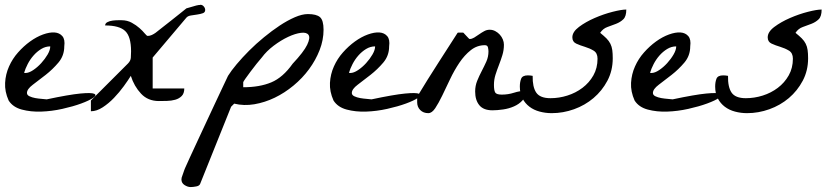

<svg xmlns="http://www.w3.org/2000/svg" viewBox="-20 -464 3415 789"><path d="M15.6 -50.8Q-1 -87.9 1 -123.5Q2.9 -159.2 17.1 -190.9Q31.2 -222.7 54.2 -248.5Q77.1 -274.4 103.5 -293.5Q129.9 -312.5 156.7 -322.3Q183.6 -332 204.1 -330.6Q224.6 -329.1 236.3 -315.4Q248 -301.8 244.1 -273.4Q244.1 -235.4 220.2 -207Q196.3 -178.7 167.5 -156.2Q138.7 -133.8 114.7 -115.7Q90.8 -97.7 90.8 -82Q90.8 -73.2 101.1 -68.4Q111.3 -63.5 125 -61Q138.7 -58.6 152.3 -57.6Q166 -56.6 171.9 -55.7Q263.7 -75.2 309.6 -79.6Q355.5 -84 367.2 -78.6Q378.9 -73.2 362.8 -62Q346.7 -50.8 313.5 -38.6Q280.3 -26.4 236.3 -16.6Q192.4 -6.8 149.4 -5.4Q106.4 -3.9 69.8 -13.7Q33.2 -23.4 15.6 -50.8ZM186.5 -273.4Q167 -273.4 149.4 -262.7Q131.8 -252 117.7 -235.8Q103.5 -219.7 93.8 -200.7Q84 -181.6 79.1 -165Q81.1 -164.1 82 -164.1H85Q98.6 -164.1 116.2 -175.8Q133.8 -187.5 149.4 -204.6Q165 -221.7 175.8 -240.2Q186.5 -258.8 186.5 -273.4Z M505.9 -203.1Q516.6 -213.9 517.6 -226.6Q518.6 -239.3 518.6 -252.9Q518.6 -313.5 494.6 -336.4Q470.7 -359.4 412.1 -359.4Q412.1 -368.2 421.4 -373Q430.7 -377.9 442.9 -379.4Q455.1 -380.9 465.8 -380.9Q476.6 -380.9 479.5 -380.9Q502.9 -380.9 521.5 -370.6Q540 -360.4 553.2 -348.6Q566.4 -336.9 574.7 -326.7Q583 -316.4 586.9 -316.4Q595.7 -316.4 604 -320.3Q612.3 -324.2 619.1 -329.1Q626 -335 644.5 -349.1Q663.1 -363.3 683.1 -379.4Q703.1 -395.5 721.2 -409.7Q739.3 -423.8 746.1 -429.7Q749 -430.7 756.3 -432.6Q763.7 -434.6 771.5 -437Q779.3 -439.5 786.6 -441.4Q793.9 -443.4 796.9 -443.4H799.8Q800.8 -443.4 801.8 -443.8Q802.7 -444.3 803.7 -444.3Q811.5 -444.3 817.4 -437.5Q823.2 -430.7 823.2 -422.9Q823.2 -413.1 813.5 -409.7Q803.7 -406.2 790.5 -404.3Q777.3 -402.3 764.6 -400.4Q752 -398.4 746.1 -391.6L607.4 -227.5V-100.6H737.3Q737.3 -80.1 726.6 -69.3Q715.8 -58.6 700.2 -54.2Q684.6 -49.8 666 -49.3Q647.5 -48.8 632.8 -48.8Q587.9 -48.8 559.6 -79.1Q531.2 -109.4 517.6 -152.3Q506.8 -134.8 488.8 -109.9Q470.7 -85 448.7 -62Q426.8 -39.1 401.9 -22.9Q377 -6.8 353.5 -6.8V-50.8Z M725.6 273.4Q725.6 272.5 726.1 269.5Q726.6 266.6 726.6 265.6Q727.5 262.7 729.5 257.3Q731.4 252 733.4 246.1Q735.4 240.2 737.3 234.9Q739.3 229.5 740.2 227.5Q746.1 213.9 759.8 184.1Q773.4 154.3 791 116.7Q808.6 79.1 827.6 38.1Q846.7 -2.9 864.3 -40.5Q881.8 -78.1 896 -107.9Q910.2 -137.7 917 -152.3Q929.7 -172.9 952.6 -200.2Q975.6 -227.5 1003.9 -255.9Q1032.2 -284.2 1064.9 -311Q1097.7 -337.9 1129.4 -358.9Q1161.1 -379.9 1191.4 -393.1Q1221.7 -406.2 1245.1 -406.2Q1280.3 -406.2 1294.9 -393.6Q1309.6 -380.9 1309.6 -341.8Q1309.6 -299.8 1293.5 -258.3Q1277.3 -216.8 1250 -179.7Q1222.7 -142.6 1186 -112.3Q1149.4 -82 1108.9 -62.5Q1068.4 -43 1025.4 -35.6Q982.4 -28.3 942.4 -38.1L929.7 -25.4L802.7 291Q799.8 299.8 786.1 302.2Q772.5 304.7 763.7 304.7Q751 304.7 738.3 296.4Q725.6 288.1 725.6 273.4ZM1182.6 -202.1Q1228.5 -251 1242.2 -279.8Q1255.9 -308.6 1248 -320.3Q1240.2 -332 1216.8 -329.1Q1193.4 -326.2 1164.1 -312.5Q1134.8 -298.8 1105 -276.4Q1075.2 -253.9 1055.7 -227.5Q1046.9 -217.8 1034.2 -201.7Q1021.5 -185.5 1009.3 -169.4Q997.1 -153.3 988.3 -140.6Q979.5 -127.9 979.5 -126V-105.5Q1046.9 -105.5 1094.7 -125.5Q1142.6 -145.5 1182.6 -202.1Z M1350.6 -50.8Q1334 -87.9 1335.9 -123.5Q1337.9 -159.2 1352.1 -190.9Q1366.2 -222.7 1389.2 -248.5Q1412.1 -274.4 1438.5 -293.5Q1464.8 -312.5 1491.7 -322.3Q1518.6 -332 1539.1 -330.6Q1559.6 -329.1 1571.3 -315.4Q1583 -301.8 1579.1 -273.4Q1579.1 -235.4 1555.2 -207Q1531.2 -178.7 1502.4 -156.2Q1473.6 -133.8 1449.7 -115.7Q1425.8 -97.7 1425.8 -82Q1425.8 -73.2 1436 -68.4Q1446.3 -63.5 1460 -61Q1473.6 -58.6 1487.3 -57.6Q1501 -56.6 1506.8 -55.7Q1598.6 -75.2 1644.5 -79.6Q1690.4 -84 1702.1 -78.6Q1713.9 -73.2 1697.8 -62Q1681.6 -50.8 1648.4 -38.6Q1615.2 -26.4 1571.3 -16.6Q1527.3 -6.8 1484.4 -5.4Q1441.4 -3.9 1404.8 -13.7Q1368.2 -23.4 1350.6 -50.8ZM1521.5 -273.4Q1502 -273.4 1484.4 -262.7Q1466.8 -252 1452.6 -235.8Q1438.5 -219.7 1428.7 -200.7Q1418.9 -181.6 1414.1 -165Q1416 -164.1 1417 -164.1H1419.9Q1433.6 -164.1 1451.2 -175.8Q1468.8 -187.5 1484.4 -204.6Q1500 -221.7 1510.7 -240.2Q1521.5 -258.8 1521.5 -273.4Z M1694.3 -43.9Q1694.3 -52.7 1694.3 -57.6Q1694.3 -62.5 1695.8 -66.9Q1697.3 -71.3 1700.2 -76.2Q1703.1 -81.1 1708 -88.9Q1715.8 -102.5 1737.3 -136.7Q1758.8 -170.9 1783.2 -209Q1807.6 -247.1 1829.6 -281.2Q1851.6 -315.4 1860.4 -329.1Q1861.3 -330.1 1865.7 -330.1Q1870.1 -330.1 1872.1 -330.1Q1874 -330.1 1878.9 -330.1Q1883.8 -330.1 1884.8 -329.1Q1885.7 -328.1 1889.2 -324.2Q1892.6 -320.3 1897 -315.9Q1901.4 -311.5 1904.8 -307.6Q1908.2 -303.7 1910.2 -303.7Q1918.9 -303.7 1928.7 -309.6Q1938.5 -315.4 1948.7 -322.8Q1959 -330.1 1969.7 -335.9Q1980.5 -341.8 1992.2 -341.8Q2004.9 -341.8 2015.6 -335.9Q2026.4 -330.1 2034.2 -321.3Q2042 -312.5 2046.4 -301.8Q2050.8 -291 2050.8 -280.3Q2050.8 -257.8 2044.4 -237.3Q2038.1 -216.8 2030.3 -196.8Q2022.5 -176.8 2016.1 -156.7Q2009.8 -136.7 2009.8 -115.2Q2009.8 -93.8 2014.6 -84.5Q2019.5 -75.2 2042 -75.2Q2068.4 -75.2 2092.3 -83Q2116.2 -90.8 2141.6 -90.8Q2141.6 -67.4 2127.4 -51.8Q2113.3 -36.1 2092.3 -26.9Q2071.3 -17.6 2047.4 -14.2Q2023.4 -10.7 2003.9 -10.7Q1966.8 -10.7 1949.7 -31.7Q1932.6 -52.7 1932.6 -87.9Q1932.6 -111.3 1940.9 -131.8Q1949.2 -152.3 1959.5 -171.9Q1969.7 -191.4 1978.5 -210.9Q1987.3 -230.5 1987.3 -252.9Q1987.3 -258.8 1985.4 -268.6Q1983.4 -278.3 1972.7 -278.3Q1940.4 -278.3 1914.6 -257.8Q1888.7 -237.3 1867.7 -206.1Q1846.7 -174.8 1829.6 -138.7Q1812.5 -102.5 1797.4 -71.3Q1782.2 -40 1768.6 -19.5Q1754.9 1 1740.2 1Q1719.7 1 1707 -11.7Q1694.3 -24.4 1694.3 -43.9Z M2116.2 -108.4Q2116.2 -127 2121.6 -140.6Q2127 -154.3 2149.4 -154.3Q2151.4 -154.3 2158.7 -153.8Q2166 -153.3 2168.9 -152.3Q2168 -106.4 2183.6 -83.5Q2199.2 -60.5 2242.2 -60.5Q2277.3 -60.5 2311.5 -71.3Q2345.7 -82 2373.5 -103Q2401.4 -124 2418.5 -154.3Q2435.5 -184.6 2435.5 -222.7Q2435.5 -246.1 2419.4 -255.9Q2403.3 -265.6 2383.8 -271.5Q2364.3 -277.3 2348.1 -284.7Q2332 -292 2332 -310.5Q2332 -333 2359.4 -353.5Q2386.7 -374 2423.8 -390.1Q2460.9 -406.2 2497.6 -415.5Q2534.2 -424.8 2553.7 -424.8Q2553.7 -396.5 2541.5 -384.8Q2529.3 -373 2511.7 -366.2Q2494.1 -359.4 2476.1 -353Q2458 -346.7 2446.3 -329.1Q2461.9 -316.4 2472.2 -306.2Q2482.4 -295.9 2488.3 -284.2Q2494.1 -272.5 2496.1 -258.3Q2498 -244.1 2498 -224.6Q2498 -173.8 2476.1 -132.3Q2454.1 -90.8 2418.9 -61Q2383.8 -31.2 2338.9 -15.1Q2293.9 1 2247.1 1Q2221.7 1 2197.8 -5.4Q2173.8 -11.7 2155.8 -25.4Q2137.7 -39.1 2127 -59.6Q2116.2 -80.1 2116.2 -108.4Z M2587.9 -50.8Q2571.3 -87.9 2573.2 -123.5Q2575.2 -159.2 2589.4 -190.9Q2603.5 -222.7 2626.5 -248.5Q2649.4 -274.4 2675.8 -293.5Q2702.1 -312.5 2729 -322.3Q2755.9 -332 2776.4 -330.6Q2796.9 -329.1 2808.6 -315.4Q2820.3 -301.8 2816.4 -273.4Q2816.4 -235.4 2792.5 -207Q2768.6 -178.7 2739.7 -156.2Q2710.9 -133.8 2687 -115.7Q2663.1 -97.7 2663.1 -82Q2663.1 -73.2 2673.3 -68.4Q2683.6 -63.5 2697.3 -61Q2710.9 -58.6 2724.6 -57.6Q2738.3 -56.6 2744.1 -55.7Q2835.9 -75.2 2881.8 -79.6Q2927.7 -84 2939.5 -78.6Q2951.2 -73.2 2935.1 -62Q2918.9 -50.8 2885.7 -38.6Q2852.5 -26.4 2808.6 -16.6Q2764.6 -6.8 2721.7 -5.4Q2678.7 -3.9 2642.1 -13.7Q2605.5 -23.4 2587.9 -50.8ZM2758.8 -273.4Q2739.3 -273.4 2721.7 -262.7Q2704.1 -252 2689.9 -235.8Q2675.8 -219.7 2666 -200.7Q2656.2 -181.6 2651.4 -165Q2653.3 -164.1 2654.3 -164.1H2657.2Q2670.9 -164.1 2688.5 -175.8Q2706.1 -187.5 2721.7 -204.6Q2737.3 -221.7 2748 -240.2Q2758.8 -258.8 2758.8 -273.4Z M2918.9 -108.4Q2918.9 -127 2924.3 -140.6Q2929.7 -154.3 2952.1 -154.3Q2954.1 -154.3 2961.4 -153.8Q2968.8 -153.3 2971.7 -152.3Q2970.7 -106.4 2986.3 -83.5Q3002 -60.5 3044.9 -60.5Q3080.1 -60.5 3114.3 -71.3Q3148.4 -82 3176.3 -103Q3204.1 -124 3221.2 -154.3Q3238.3 -184.6 3238.3 -222.7Q3238.3 -246.1 3222.2 -255.9Q3206.1 -265.6 3186.5 -271.5Q3167 -277.3 3150.9 -284.7Q3134.8 -292 3134.8 -310.5Q3134.8 -333 3162.1 -353.5Q3189.5 -374 3226.6 -390.1Q3263.7 -406.2 3300.3 -415.5Q3336.9 -424.8 3356.4 -424.8Q3356.4 -396.5 3344.2 -384.8Q3332 -373 3314.5 -366.2Q3296.9 -359.4 3278.8 -353Q3260.7 -346.7 3249 -329.1Q3264.6 -316.4 3274.9 -306.2Q3285.2 -295.9 3291 -284.2Q3296.9 -272.5 3298.8 -258.3Q3300.8 -244.1 3300.8 -224.6Q3300.8 -173.8 3278.8 -132.3Q3256.8 -90.8 3221.7 -61Q3186.5 -31.2 3141.6 -15.1Q3096.7 1 3049.8 1Q3024.4 1 3000.5 -5.4Q2976.6 -11.7 2958.5 -25.4Q2940.4 -39.1 2929.7 -59.6Q2918.9 -80.1 2918.9 -108.4Z"/></svg>

Font: La Belle Aurore
Style: Regular
Weight: 400
Version: Version 1.001 2001